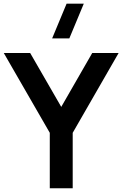

<svg xmlns="http://www.w3.org/2000/svg" viewBox="-20 -1002 652 1022"><path d="M245 0H367V-295L611.5 -720H471L306 -433L140.5 -720H0L245 -295ZM257.5 -797.5H349L426 -982.5H334.5Z"/></svg>

Font: Eudonet
Style: Bold
Weight: 700
Designer: Mikhail Sharanda
Foundry: Mikhail Sharanda
Version: Version 4.503;Glyphs 3.1.2 (3151)